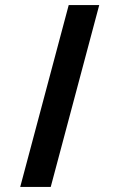

<svg xmlns="http://www.w3.org/2000/svg" viewBox="-20 -740 473 760"><path d="M252 -720 60 0H180.8L372.8 -720Z"/></svg>

Font: Manrope
Style: Regular
Weight: 400
Designer: Mikhail Sharanda
Foundry: Mikhail Sharanda
Version: Version 4.503